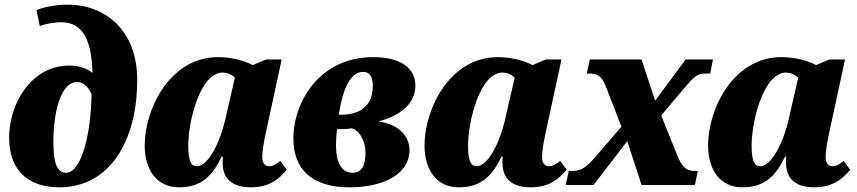

<svg xmlns="http://www.w3.org/2000/svg" viewBox="-20 -790 3661 820"><path d="M234 10C445 10 566 -183 566 -449C566 -659 432 -770 269 -770C209 -770 159 -757 136 -747L150 -679C171 -687 209 -695 241 -695C339 -695 371 -611 375 -479C346 -502 309 -510 275 -510C120 -510 19 -356 19 -201C19 -75 88 10 234 10ZM262 -52C224 -52 208 -94 208 -181C208 -344 252 -440 308 -440C330 -440 355 -426 371 -387C368 -206 325 -52 262 -52Z M744 10C842 10 887 -40 927 -121H932C931 -113 931 -105 931 -93C931 -30 969 10 1051 10C1132 10 1173 -27 1205 -65L1177 -103C1159 -88 1146 -80 1128 -80C1111 -80 1100 -95 1100 -119C1100 -145 1106 -178 1114 -217L1183 -536H1116L1059 -512C1029 -529 972 -546 911 -546C708 -546 598 -328 598 -168C598 -67 648 10 744 10ZM821 -80C798 -80 784 -99 784 -167C784 -273 835 -480 931 -480C946 -480 967 -475 983 -458L944 -288C921 -182 869 -80 821 -80Z M1473 10C1621 10 1729 -49 1729 -148C1729 -213 1676 -262 1595 -271C1701 -299 1754 -354 1754 -425C1754 -496 1696 -546 1573 -546C1346 -546 1233 -356 1233 -198C1233 -68 1311 10 1473 10ZM1530 -483C1556 -483 1572 -466 1572 -424C1572 -326 1504 -300 1436 -300H1427C1446 -429 1485 -483 1530 -483ZM1485 -52C1450 -52 1415 -79 1415 -170C1415 -189 1416 -209 1419 -238C1449 -238 1465 -239 1482 -242C1514 -235 1541 -188 1541 -138C1541 -87 1527 -52 1485 -52Z M1939 10C2037 10 2082 -40 2122 -121H2127C2126 -113 2126 -105 2126 -93C2126 -30 2164 10 2246 10C2327 10 2368 -27 2400 -65L2372 -103C2354 -88 2341 -80 2323 -80C2306 -80 2295 -95 2295 -119C2295 -145 2301 -178 2309 -217L2378 -536H2311L2254 -512C2224 -529 2167 -546 2106 -546C1903 -546 1793 -328 1793 -168C1793 -67 1843 10 1939 10ZM2016 -80C1993 -80 1979 -99 1979 -167C1979 -273 2030 -480 2126 -480C2141 -480 2162 -475 2178 -458L2139 -288C2116 -182 2064 -80 2016 -80Z M2396 0H2515L2659 -187L2720 0H2948L2960 -60H2947C2911 -60 2893 -75 2871 -130L2804 -297L2896 -406C2943 -462 2957 -476 2992 -476H3013L3025 -536H2908L2778 -360L2720 -536H2499L2486 -476H2496C2530 -476 2549 -467 2567 -422L2634 -249L2523 -120C2476 -66 2457 -60 2421 -60H2409Z M3150 10C3248 10 3293 -40 3333 -121H3338C3337 -113 3337 -105 3337 -93C3337 -30 3375 10 3457 10C3538 10 3579 -27 3611 -65L3583 -103C3565 -88 3552 -80 3534 -80C3517 -80 3506 -95 3506 -119C3506 -145 3512 -178 3520 -217L3589 -536H3522L3465 -512C3435 -529 3378 -546 3317 -546C3114 -546 3004 -328 3004 -168C3004 -67 3054 10 3150 10ZM3227 -80C3204 -80 3190 -99 3190 -167C3190 -273 3241 -480 3337 -480C3352 -480 3373 -475 3389 -458L3350 -288C3327 -182 3275 -80 3227 -80Z"/></svg>

Font: Noto Serif SemiCondensed Black
Style: Italic
Weight: 900
Width: 4
Italic angle: -12°
Designer: Monotype Design Team
Foundry: Monotype Imaging Inc.
Version: Version 2.014